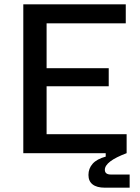

<svg xmlns="http://www.w3.org/2000/svg" viewBox="-20 -710 649 890"><path d="M88 -690H563V-602H196V-394H484V-310H196V-88H567V0Q466 38 466 77Q466 99 494 99H581V160H466Q429 160 409.5 145Q390 130 390 101Q390 71 409.5 49Q429 27 470 16V0H88Z"/></svg>

Font: Mozilla Text BETA Medium
Style: Regular
Weight: 500
Designer: Studio DRAMA
Foundry: Studio DRAMA
Version: Version 0.100